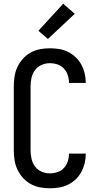

<svg xmlns="http://www.w3.org/2000/svg" viewBox="-20 -1002 540 1030"><path d="M247 8Q221 8 194.5 3Q168 -2 144.5 -15Q121 -28 103 -48Q85 -68 73.5 -92.5Q62 -117 58 -143.5Q54 -170 54 -196V-539Q54 -565 58 -591.5Q62 -618 73.5 -642.5Q85 -667 103 -687Q121 -707 144.5 -720Q168 -733 194.5 -738Q221 -743 247 -743Q272 -743 297 -739Q322 -735 344.5 -724Q367 -713 385.5 -695.5Q404 -678 416 -656Q428 -634 434 -609.5Q440 -585 440 -560Q440 -559 440 -558.5Q440 -558 440 -557H350Q350 -557 350 -557.5Q350 -558 350 -558Q350 -579 343.5 -599Q337 -619 322.5 -634.5Q308 -650 288 -656.5Q268 -663 247 -663Q224 -663 202.5 -653.5Q181 -644 167.5 -625.5Q154 -607 149 -584.5Q144 -562 144 -539V-196Q144 -173 149 -150.5Q154 -128 167.5 -109.5Q181 -91 202.5 -81.5Q224 -72 247 -72Q268 -72 288 -78.5Q308 -85 322.5 -100.5Q337 -116 343.5 -136Q350 -156 350 -177Q350 -177 350 -177.5Q350 -178 350 -178H440Q440 -177 440 -176.5Q440 -176 440 -175Q440 -150 434 -125.5Q428 -101 416 -79Q404 -57 385.5 -39.5Q367 -22 344.5 -11Q322 0 297 4Q272 8 247 8ZM237 -793 186 -837 319 -982 381 -928Z"/></svg>

Font: Iosevka SS04 Medium
Style: Regular
Weight: 500
Monospace: yes
Designer: Belleve Invis
Foundry: Belleve Invis
Version: Version 19.0.0; ttfautohint (v1.8.4)